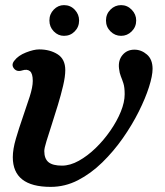

<svg xmlns="http://www.w3.org/2000/svg" viewBox="-20 -718 646 750"><path d="M178 12Q30 12 30 -104Q30 -135 42 -176Q54 -217 69 -260Q84 -303 96 -340.5Q108 -378 108 -402Q108 -431 97 -440Q86 -449 67 -443Q46 -436 34.5 -450.5Q23 -465 36 -481Q51 -501 81.5 -513Q112 -525 133 -525Q175 -525 205 -506Q235 -487 235 -444Q235 -419 226.5 -383Q218 -347 206 -307.5Q194 -268 182 -231Q170 -194 161.5 -166.5Q153 -139 153 -128Q153 -98 169.5 -84.5Q186 -71 222 -71Q254 -71 288 -90Q322 -109 353.5 -139.5Q385 -170 411 -207.5Q437 -245 452 -282Q467 -319 467 -350Q467 -377 462 -392.5Q457 -408 452 -420Q447 -432 445 -450Q441 -482 458.5 -503Q476 -524 505 -524Q532 -524 554 -505Q576 -486 576 -449Q576 -422 562 -378Q548 -334 522 -282Q496 -230 460 -178.5Q424 -127 379.5 -83.5Q335 -40 284.5 -14Q234 12 178 12ZM453 -578Q429 -578 411.5 -595.5Q394 -613 394 -638Q394 -663 411.5 -680.5Q429 -698 453 -698Q477 -698 494.5 -680Q512 -662 512 -638Q512 -613 494.5 -595.5Q477 -578 453 -578ZM230 -578Q207 -578 190 -595.5Q173 -613 173 -638Q173 -663 190 -680.5Q207 -698 230 -698Q255 -698 272 -680Q289 -662 289 -638Q289 -613 272 -595.5Q255 -578 230 -578Z"/></svg>

Font: Zen Antique Soft
Style: Regular
Weight: 400
Designer: Yoshimichi Ohira
Foundry: Positype
Version: Version 1.001